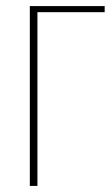

<svg xmlns="http://www.w3.org/2000/svg" viewBox="-20 -611 364 631"><path d="M78 0V-591H324V-571H103V0Z"/></svg>

Font: Alumni Sans Thin
Style: Regular
Weight: 100
Designer: Robert E. Leuschke
Foundry: Robert E. Leuschke
Version: Version 1.018